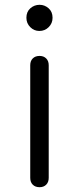

<svg xmlns="http://www.w3.org/2000/svg" viewBox="-20 -780 329 800"><path d="M145 0Q127 0 116.5 -10.5Q106 -21 106 -39V-508Q106 -526 116.5 -536.5Q127 -547 145 -547Q162 -547 172.5 -536.5Q183 -526 183 -508V-39Q183 -21 172.5 -10.5Q162 0 145 0ZM144 -651Q122 -651 106 -667Q90 -683 90 -706Q90 -731 106.5 -745.5Q123 -760 145 -760Q166 -760 182.5 -745.5Q199 -731 199 -706Q199 -683 183 -667Q167 -651 144 -651Z"/></svg>

Font: Comfortaa
Style: Regular
Weight: 400
Designer: Johan Aakerlund
Foundry: Johan Aakerlund
Version: Version 3.104; ttfautohint (v1.8.1.43-b0c9)